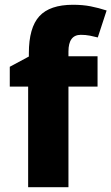

<svg xmlns="http://www.w3.org/2000/svg" viewBox="-20 -785 467 805"><path d="M389 -422H267V0H98V-422H21V-505L101 -548V-562Q101 -669 145 -717Q189 -765 286 -765Q327 -765 360 -758.5Q393 -752 427 -741L390 -628Q375 -632 357 -635.5Q339 -639 319 -639Q267 -639 267 -569V-549H389Z"/></svg>

Font: Noto Sans Canadian Aboriginal ExtraBold
Style: Regular
Weight: 800
Designer: Monotype Design Team, Typotheque's Kevin King
Foundry: Monotype Imaging Inc.
Version: Version 2.004; ttfautohint (v1.8.4.7-5d5b)